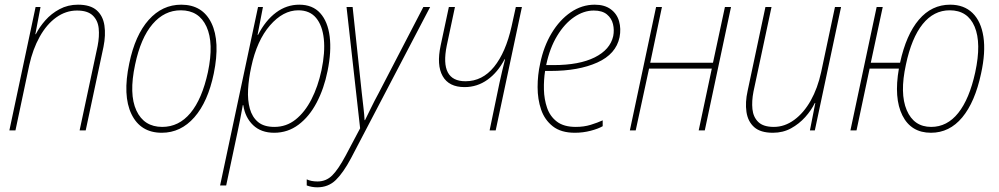

<svg xmlns="http://www.w3.org/2000/svg" viewBox="-20 -557 4267 820"><path d="M20 0 132 -527H153L131 -411H133Q148 -441 173.5 -470Q199 -499 234.5 -518Q270 -537 313 -537Q366 -537 393 -513Q420 -489 426 -448Q432 -407 422 -357L346 0H320L397 -361Q405 -402 401.5 -436Q398 -470 376 -491Q354 -512 309 -512Q261 -512 220 -482.5Q179 -453 149.5 -400Q120 -347 105 -279L46 0Z M671 10Q580 10 541.5 -69.5Q503 -149 532 -286Q557 -407 615 -472Q673 -537 754 -537Q845 -537 883 -458.5Q921 -380 893 -243Q868 -122 810 -56Q752 10 671 10ZM673 -15Q744 -15 793.5 -74.5Q843 -134 868 -249Q894 -373 862 -443Q830 -513 752 -513Q682 -513 631.5 -454Q581 -395 557 -281Q530 -155 562.5 -85Q595 -15 673 -15Z M920 235 1082 -527H1103L1080 -408H1082Q1114 -470 1159 -503.5Q1204 -537 1258 -537Q1315 -537 1347.5 -501Q1380 -465 1388 -401Q1396 -337 1379 -254Q1364 -179 1332.5 -119Q1301 -59 1255 -24.5Q1209 10 1151 10Q1095 10 1061 -22.5Q1027 -55 1019 -108H1017Q1012 -80 1006 -49Q1000 -18 994 9L946 235ZM1152 -15Q1203 -15 1242.5 -46.5Q1282 -78 1310 -132.5Q1338 -187 1353 -257Q1369 -333 1363 -390.5Q1357 -448 1330 -480.5Q1303 -513 1254 -513Q1189 -513 1133 -448.5Q1077 -384 1053 -271Q1042 -221 1039.5 -175Q1037 -129 1047 -93Q1057 -57 1082 -36Q1107 -15 1152 -15Z M1335 243Q1312 243 1290 235V209Q1309 218 1336 218Q1373 218 1399 192Q1425 166 1456 108L1518 -9L1460 -527H1486L1525 -161Q1529 -125 1532.5 -95.5Q1536 -66 1537 -44H1539Q1550 -66 1564.5 -96Q1579 -126 1597 -159L1788 -527H1817L1479 119Q1446 181 1414 212Q1382 243 1335 243Z M2071 0 2113 -202Q2119 -230 2125 -255Q2131 -280 2137 -304H2135Q2106 -248 2062 -216.5Q2018 -185 1964 -185Q1897 -185 1870.5 -232Q1844 -279 1862 -363L1897 -527H1923L1888 -362Q1857 -210 1968 -210Q2040 -210 2090 -271.5Q2140 -333 2165 -445L2183 -527H2209L2097 0Z M2435 10Q2376 10 2341 -17.5Q2306 -45 2291 -89Q2276 -133 2276 -185Q2276 -237 2287 -286Q2302 -359 2336 -415.5Q2370 -472 2417.5 -504.5Q2465 -537 2520 -537Q2562 -537 2588.5 -517.5Q2615 -498 2624 -466Q2633 -434 2626 -398Q2611 -326 2531 -290Q2451 -254 2331 -254H2308Q2302 -216 2303 -174.5Q2304 -133 2316.5 -96.5Q2329 -60 2358.5 -37.5Q2388 -15 2439 -15Q2474 -15 2503 -24Q2532 -33 2554 -43V-18Q2535 -7 2502.5 1.5Q2470 10 2435 10ZM2516 -512Q2473 -512 2432 -484Q2391 -456 2359.5 -404Q2328 -352 2313 -281V-279H2344Q2454 -279 2520 -312Q2586 -345 2599 -403Q2604 -429 2598 -454Q2592 -479 2572 -495.5Q2552 -512 2516 -512Z M2670 0 2782 -527H2807L2757 -289H3025L3076 -527H3102L2990 0H2964L3020 -264H2752L2695 0Z M3281 10Q3228 10 3201 -14Q3174 -38 3168 -79Q3162 -120 3173 -169L3249 -527H3275L3198 -166Q3190 -125 3193.5 -91Q3197 -57 3218.5 -36Q3240 -15 3285 -15Q3331 -15 3372 -45Q3413 -75 3442.5 -127.5Q3472 -180 3487 -249L3546 -527H3572L3460 0H3439L3462 -117H3460Q3445 -86 3419 -57Q3393 -28 3358.5 -9Q3324 10 3281 10Z M3612 0 3724 -527H3750L3699 -289H3824Q3850 -409 3904.5 -473Q3959 -537 4038 -537Q4097 -537 4133.5 -501.5Q4170 -466 4180 -400Q4190 -334 4170 -243Q4144 -121 4089.5 -55.5Q4035 10 3956 10Q3871 10 3834 -64Q3797 -138 3819 -264H3694L3638 0ZM3957 -15Q4025 -15 4072.5 -74.5Q4120 -134 4145 -248Q4172 -373 4142.5 -443Q4113 -513 4036 -513Q3968 -513 3920.5 -454Q3873 -395 3849 -281Q3822 -158 3852.5 -86.5Q3883 -15 3957 -15Z"/></svg>

Font: Noto Sans SemiCondensed Thin
Style: Italic
Weight: 100
Width: 4
Italic angle: -12°
Designer: Monotype Design Team
Foundry: Monotype Imaging Inc.
Version: Version 2.013; ttfautohint (v1.8.4.7-5d5b)